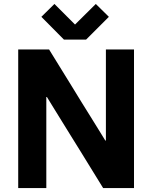

<svg xmlns="http://www.w3.org/2000/svg" viewBox="-20 -950 769 970"><path d="M189 -865 255 -930 359 -826 464 -930 530 -865 415 -750H303ZM72 -700H228Q289 -601 344 -512Q367 -474 391.5 -434.5Q416 -395 438.5 -359Q461 -323 480 -292Q499 -261 512 -240H515V-700H657V0H501Q442 -97 387 -185Q364 -222 339.5 -261.5Q315 -301 292.5 -337.5Q270 -374 250.5 -405.5Q231 -437 217 -460H214V0H72Z"/></svg>

Font: Post Grotesk Bold
Style: Bold
Weight: 700
Version: Version 1.0